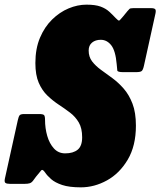

<svg xmlns="http://www.w3.org/2000/svg" viewBox="-67 -785 689 825"><path d="M314 -568Q314 -540.5 328.8 -521.2Q343.5 -502 366.5 -485.2Q389.5 -468.5 415.5 -449.5Q441.5 -430.5 464.5 -404.2Q487.5 -378 502.2 -339.8Q517 -301.5 517 -245Q517 -158.5 482 -99.2Q447 -40 392.8 -10Q338.5 20 280.5 20Q230.5 20 200 9.8Q169.5 -0.5 152.8 -15.2Q136 -30 127 -43.5Q116 -60 109.8 -52.5Q103.5 -45 87.5 -25.5L75 -8.5Q68.5 0 60.5 2.5Q52.5 5 38.5 5H-24Q-38.5 5 -43.8 0.8Q-49 -3.5 -46 -17.5L9.5 -268.5Q13 -284.5 17.5 -289.8Q22 -295 37.5 -295H100.5Q118 -295 122.2 -290.5Q126.5 -286 126.5 -270.5Q126.5 -234 136 -201Q145.5 -168 164.8 -147Q184 -126 213 -126Q247.5 -126 266.8 -141.8Q286 -157.5 286 -195Q286 -234 271.5 -258.8Q257 -283.5 234 -301Q211 -318.5 185.5 -335.2Q160 -352 137 -374Q114 -396 99.5 -429.2Q85 -462.5 85 -514Q85 -576 104.8 -622.8Q124.5 -669.5 157 -701.2Q189.5 -733 228 -749Q266.5 -765 304.5 -765Q342.5 -765 365 -756.8Q387.5 -748.5 402 -735.2Q416.5 -722 430 -707.5Q441.5 -695.5 444.8 -696.5Q448 -697.5 462.5 -715L480 -736.5Q486 -743.5 489.5 -746.8Q493 -750 505.5 -750H582.5Q595.5 -750 599.8 -745.5Q604 -741 601 -727L551.5 -502.5Q547.5 -484.5 541.8 -479.8Q536 -475 517 -475H462.5Q438 -475 437 -482.2Q436 -489.5 434.5 -508.5Q429.5 -567 411 -590.5Q392.5 -614 366 -614Q343 -614 328.5 -602Q314 -590 314 -568Z"/></svg>

Font: Besley* Condensed Fatface
Style: Italic
Weight: 900
Width: 3
Italic angle: -13°
Designer: Owen Earl
Foundry: indestructible type*
Version: Version 3.000; ttfautohint (v1.8.3)